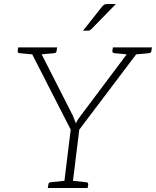

<svg xmlns="http://www.w3.org/2000/svg" viewBox="-20 -944 783 964"><path d="M299 0 335 -293 124 -706H162Q168 -706 171 -703Q174 -700 177 -695L346 -363Q351 -352 354 -342.5Q357 -333 361 -324Q364 -333 371 -343.5Q378 -354 385 -363L634 -695Q637 -699 641.5 -702.5Q646 -706 652 -706H690L378 -293L342 0ZM150 -681 153 -706H191L188 -681ZM615 -681 618 -706H665L661 -681ZM163 -706 153 -670 78 -677Q73 -678 70.5 -680.5Q68 -683 69 -688L71 -706ZM267 -706 264 -688Q264 -683 261 -680.5Q258 -678 253 -677L175 -670L176 -706ZM638 -706 629 -670 554 -677Q549 -678 546.5 -680.5Q544 -683 544 -688L547 -706ZM743 -706 740 -688Q740 -683 736.5 -680.5Q733 -678 729 -677L651 -670V-706ZM220 0 223 -18Q223 -23 226.5 -26Q230 -29 234 -29L311 -37L312 0ZM329 0 338 -37 413 -29Q418 -29 420.5 -26Q423 -23 423 -18L420 0ZM521 -924H562L439 -798Q435 -794 431 -792Q427 -790 421 -790H397L491 -909Q498 -918 504 -921Q510 -924 521 -924Z"/></svg>

Font: Aleo ExtraLight
Style: Italic
Weight: 250
Italic angle: -7°
Designer: Alessio Laiso
Foundry: Alessio Laiso
Version: Version 2.001;gftools[0.9.29]